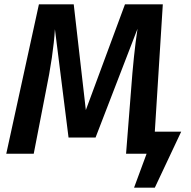

<svg xmlns="http://www.w3.org/2000/svg" viewBox="-20 -711 882 888"><path d="M818 -102 696 157H600L658 0H563L586 -292Q598 -459 616 -578L422 -75H297L234 -576Q227 -457 191 -283L136 0H9L160 -691H321L377 -202L558 -691H733L696 -102Z"/></svg>

Font: FiraGO Medium
Style: Italic
Weight: 500
Italic angle: -8°
Designer: bBox Type GmbH
Foundry: bBox Type GmbH
Version: Version 1.001